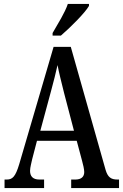

<svg xmlns="http://www.w3.org/2000/svg" viewBox="-20 -951 622 971"><path d="M246 -784V-771H288C337 -813 410 -886 430 -921V-931H323C308 -886 274 -833 246 -784ZM3 0H203V-43H179C145 -43 132 -61 132 -87C132 -105 140 -131 143 -147L167 -239H368L395 -138C400 -120 406 -95 406 -81C406 -57 391 -43 361 -43H340V0H582V-43H574C541 -43 525 -55 514 -92L338 -714H251L77 -120C58 -57 43 -43 14 -43H3ZM184 -290 238 -490C251 -538 263 -585 271 -622C278 -584 290 -538 304 -481L354 -290Z"/></svg>

Font: Noto Serif Armenian ExtraCondensed Medium
Style: Regular
Weight: 500
Width: 2
Designer: Monotype Design Team
Foundry: Monotype Imaging Inc.
Version: Version 2.008